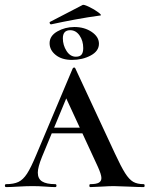

<svg xmlns="http://www.w3.org/2000/svg" viewBox="-28 -762 609 782"><path d="M183 -242H366L373 -219H168ZM557 0Q537 0 495 -2Q453 -4 435 -4Q418 -4 386 -2Q354 0 340 0Q336 0 336 -6Q336 -12 340 -12Q364 -12 374.5 -18Q385 -24 385 -37Q385 -51 370 -84L235 -376L272 -434L143 -123Q126 -81 126 -59Q126 -34 143.5 -23Q161 -12 197 -12Q202 -12 202 -6Q202 0 197 0Q183 0 157 -2Q129 -4 105 -4Q80 -4 46 -2Q16 0 -3 0Q-8 0 -8 -6Q-8 -12 -3 -12Q28 -12 47 -21Q66 -30 82 -54.5Q98 -79 120 -132L268 -483Q270 -487 274 -487Q278 -487 279 -483L440 -137Q465 -83 481.5 -57Q498 -31 514.5 -21.5Q531 -12 557 -12Q561 -12 561 -6Q561 0 557 0ZM174 -586Q174 -616 205.5 -634Q237 -652 275 -652Q316 -652 345.5 -632Q375 -612 375 -584Q375 -554 341.5 -536Q308 -518 265 -518Q224 -518 199 -538Q174 -558 174 -586ZM311 -566Q311 -596 296 -617.5Q281 -639 258 -639Q228 -639 228 -606Q228 -578 243 -554.5Q258 -531 281 -531Q297 -531 304 -539.5Q311 -548 311 -566ZM179 -663Q176 -663 174.5 -667.5Q173 -672 176 -673L309 -742Q314 -744 335 -734Q356 -724 372 -712Q388 -700 381 -699Q329 -692 278 -682.5Q227 -673 181 -663Z"/></svg>

Font: Cormorant SC SemiBold
Style: Regular
Weight: 600
Designer: Christian Thalmann (Catharsis Fonts)
Foundry: Catharsis Fonts
Version: Version 4.000